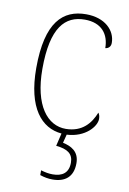

<svg xmlns="http://www.w3.org/2000/svg" viewBox="-86 -595 584 869"><g transform="rotate(10 205.5 -160.5)"><path d="M218 221C274 221 312 194 312 130C312 75 273 57 236 49L246 10C331 6 378 -51 378 -85C378 -98 375 -106 370 -113C350 -62 313 -16 238 -15C152 -14 86 -97 86 -264C86 -456 147 -517 237 -517C315 -517 350 -469 350 -406C363 -407 375 -416 375 -434C375 -492 325 -542 239 -542C133 -542 58 -476 58 -263C58 -80 129 1 222 9L208 68C261 73 287 91 287 132C287 179 258 198 215 198C196 198 181 195 160 189V211C181 218 199 221 218 221Z"/></g></svg>

Font: Noto Serif Devanagari SemiCondensed Thin
Style: Regular
Weight: 100
Width: 4
Designer: Universal Thirst, Indian Type Foundry and the Monotype Design Team
Foundry: Monotype Imaging Inc.
Version: Version 2.004